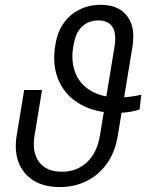

<svg xmlns="http://www.w3.org/2000/svg" viewBox="-20 -757 645 787"><path d="M559.1 -368.7 552.2 -308.6Q538.6 -303.7 523.2 -300.5Q507.8 -297.4 491.7 -295.9Q475.6 -294.4 459.5 -293.9Q373 -294.4 312 -328.1Q251 -361.8 222.7 -422.4Q194.3 -482.9 205.1 -562.5L206.5 -569.3Q213.9 -623 239.7 -660.4Q265.6 -697.8 305.4 -717.5Q345.2 -737.3 393.1 -737.3Q465.8 -737.3 501 -691.4Q536.1 -645.5 522.9 -565.4L462.9 -201.2Q452.1 -134.3 418.7 -87.2Q385.3 -40 335.4 -15.1Q285.6 9.8 225.1 9.8Q161.6 9.8 118.4 -16.6Q75.2 -43 56.6 -90.6Q38.1 -138.2 48.3 -201.2L79.1 -388.2H152.3L121.6 -201.2Q110.4 -133.3 140.4 -93Q170.4 -52.7 234.4 -53.2Q293.5 -52.7 335.4 -91.1Q377.4 -129.4 389.6 -201.2L449.2 -564.5Q458.5 -620.1 440.9 -646.7Q423.3 -673.3 382.8 -673.3Q344.2 -673.3 316.7 -648.4Q289.1 -623.5 280.8 -567.4L279.3 -559.6Q271 -501.5 290 -455.6Q309.1 -409.7 354.7 -383.5Q400.4 -357.4 468.8 -357.4Q480.5 -357.4 492.2 -358.4Q503.9 -359.4 515.1 -360.8Q526.4 -362.3 537.4 -364.3Q548.3 -366.2 559.1 -368.7Z"/></svg>

Font: Inter 20pt Light
Style: Italic
Weight: 300
Italic angle: -9.3988°
Version: Version 4.001;git-66647c0bb